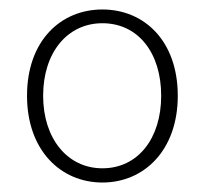

<svg xmlns="http://www.w3.org/2000/svg" viewBox="-20 -827 435 405"><path d="M196 -442C284 -442 355 -510 355 -625C355 -741 284 -807 196 -807C108 -807 37 -741 37 -625C37 -510 108 -442 196 -442ZM196 -472C122 -472 71 -535 71 -625C71 -716 122 -778 196 -778C271 -778 320 -716 320 -625C320 -535 271 -472 196 -472Z"/></svg>

Font: Noto Sans Japanese Thin
Style: Regular
Weight: 100
Designer: Ryoko NISHIZUKA (kana & ideographs); Paul D. Hunt (Latin, Greek & Cyrillic); Wenlong ZHANG (bopomofo); Sandoll Communica
Foundry: Adobe Systems Incorporated
Version: Version 1.000;PS 1;hotconv 1.0.78;makeotf.lib2.5.61930